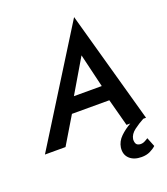

<svg xmlns="http://www.w3.org/2000/svg" viewBox="-197 -856 1035 1192"><g transform="rotate(-20 320.5 -260.0)"><path d="M265 -279 396 -501 449 -279ZM604 122Q594 129 580 136Q566 143 550 142Q531 140 524.5 128.5Q518 117 519 98Q524 66 556 42Q588 18 622 0H640L434 -740L-28 0H108L216 -180H463L511 0H536Q497 22 466.5 51.5Q436 81 430 120Q424 166 452.5 193Q481 220 532 220Q564 220 588 208.5Q612 197 628 182Z"/></g></svg>

Font: Jost* 500 Medium Italic
Style: Italic
Weight: 500
Italic angle: -10°
Version: Version 3.200; ttfautohint (v0.97) -l 8 -r 50 -G 200 -x 14 -